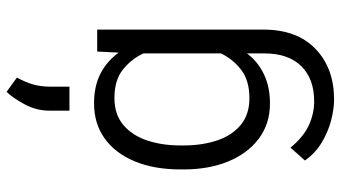

<svg xmlns="http://www.w3.org/2000/svg" viewBox="-251 -600 1060 598"><g transform="rotate(-90 279.0 -301.0)"><path d="M50.3 -258.8V-269Q50.3 -350.1 75.2 -410.6Q100.1 -471.2 146.2 -504.6Q192.4 -538.1 256.3 -538.1Q309.6 -538.1 348.6 -518.1Q387.7 -498 414.1 -461.4L417.5 -528.3H485.8V-10.3Q485.8 93.8 425.8 151.6Q365.7 209.5 268.1 209.5Q238.3 209.5 202.6 200.2Q167 190.9 133.8 170.9Q100.6 150.9 78.1 118.7L118.2 73.7Q150.9 113.8 187.3 130.6Q223.6 147.5 262.7 147.5Q332.5 147.5 372.1 107.2Q411.6 66.9 411.6 -6.8V-61.5Q385.3 -27.3 346.4 -8.8Q307.6 9.8 255.4 9.8Q192.4 9.8 146.2 -24.9Q100.1 -59.6 75.2 -120.1Q50.3 -180.7 50.3 -258.8ZM125 -269V-258.8Q125 -201.7 140.4 -155.3Q155.8 -108.9 188.5 -81.5Q221.2 -54.2 272 -54.2Q326.7 -54.2 359.9 -79.3Q393.1 -104.5 411.6 -142.6V-384.3Q394.5 -421.4 361.6 -448Q328.6 -474.6 272.9 -474.6Q221.7 -474.6 189 -447Q156.2 -419.4 140.6 -372.8Q125 -326.2 125 -269ZM233.4 -614.7V-677.7Q233.4 -717.3 252.9 -753.9Q272.5 -790.5 292 -810.5L336.4 -778.3Q321.3 -750.5 314.7 -726.8Q308.1 -703.1 308.1 -674.8V-614.7Z"/></g></svg>

Font: Vazirmatn UI Light
Style: Regular
Weight: 300
Designer: Saber Rastikerdar
Foundry: Saber Rastikerdar
Version: Version 33.003